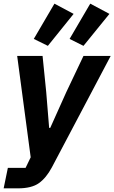

<svg xmlns="http://www.w3.org/2000/svg" viewBox="-49 -831 626 1051"><path d="M314 -327 408 -525H557L235 85Q204 143 164 171.5Q124 200 49 200H-29L-6 88H91L119 30L45 -525H184L204 -327L220 -131H226ZM354 -755 213 -580 136 -618 249 -811ZM550 -755 408 -580 332 -618 445 -811Z"/></svg>

Font: IBM Plex Sans
Style: Bold Italic
Weight: 700
Italic angle: -11.31°
Designer: Mike Abbink, Paul van der Laan, Pieter van Rosmalen
Foundry: Bold Monday
Version: Version 3.201